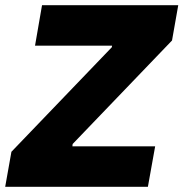

<svg xmlns="http://www.w3.org/2000/svg" viewBox="-40 -720 707 740"><path d="M-20 0H530L558 -156H239L240 -165L623 -564L647 -700H122L95 -544H392L391 -538L4 -135Z"/></svg>

Font: Fixel Display 20240404 ExBold
Style: Italic
Weight: 800
Italic angle: -10°
Designer: AlfaBravo + MacPaw
Foundry: Kyrylo Tkachov, Marchela Mozhyna, Serhii Makarenko, Maria Weinstein, Zakhar Kryvoshyya
Version: Version 1.211;Glyphs 3.2 (3225)